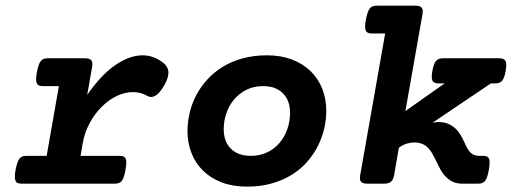

<svg xmlns="http://www.w3.org/2000/svg" viewBox="-20 -661 1842 691"><path d="M286.1 -451.2Q302.7 -451.2 308.6 -444.1Q314.5 -437 311.5 -420.4L293.9 -319.3Q342.3 -390.1 394 -426Q445.8 -461.9 493.2 -461.9Q533.7 -461.9 567.9 -434.6Q585 -420.9 586.2 -402.1Q587.4 -383.3 572.3 -356Q555.7 -326.2 540 -316.9Q524.4 -307.6 510.3 -315.9Q486.3 -329.6 458.5 -329.6Q429.2 -329.6 399.9 -315.4Q370.6 -301.3 345.5 -276.1Q320.3 -251 302 -216.6Q283.7 -182.1 276.9 -141.6L270 -100.1H410.2Q418.5 -100.1 423.8 -98.1Q429.2 -96.2 431.9 -90.6Q434.6 -85 434.6 -75.2Q434.6 -65.4 431.6 -49.8Q428.7 -34.2 425.5 -24.4Q422.4 -14.6 417.7 -9.3Q413.1 -3.9 407 -2Q400.9 0 392.6 0H58.6Q50.3 0 44.7 -2Q39.1 -3.9 36.4 -9.3Q33.7 -14.6 33.4 -24.4Q33.2 -34.2 36.1 -49.8Q39.1 -65.4 42.5 -75.2Q45.9 -85 50.5 -90.6Q55.2 -96.2 61.5 -98.1Q67.9 -100.1 76.2 -100.1H147.9L191.9 -351.1H134.8Q126.5 -351.1 121.1 -353Q115.7 -355 112.8 -360.4Q109.9 -365.7 109.9 -375.5Q109.9 -385.3 112.8 -400.9Q115.7 -416.5 119.1 -426.3Q122.6 -436 127.2 -441.7Q131.8 -447.3 137.9 -449.2Q144 -451.2 152.3 -451.2Z M868.2 10.7Q817.9 10.7 778.3 -4.4Q738.8 -19.5 711.2 -46.4Q683.6 -73.2 669.2 -109.9Q654.8 -146.5 654.8 -189.5Q654.8 -221.2 662.4 -253.9Q669.9 -286.6 685.5 -316.9Q701.2 -347.2 724.9 -373.5Q748.5 -399.9 780.3 -419.7Q812 -439.5 852.3 -450.7Q892.6 -461.9 941.4 -461.9Q991.2 -461.9 1030.8 -446.8Q1070.3 -431.6 1097.9 -404.8Q1125.5 -377.9 1139.9 -341.3Q1154.3 -304.7 1154.3 -261.7Q1154.3 -231 1147 -199Q1139.6 -167 1124.5 -136.7Q1109.4 -106.4 1086.2 -79.6Q1063 -52.7 1031.2 -32.7Q999.5 -12.7 958.7 -1Q918 10.7 868.2 10.7ZM926.8 -351.1Q893.1 -351.1 866.9 -337.9Q840.8 -324.7 822.5 -303Q804.2 -281.2 794.7 -253.4Q785.2 -225.6 785.2 -195.8Q785.2 -151.4 811 -125.7Q836.9 -100.1 882.8 -100.1Q916 -100.1 942.4 -113Q968.8 -126 986.8 -147.7Q1004.9 -169.4 1014.4 -197.3Q1023.9 -225.1 1023.9 -254.9Q1023.9 -299.3 998.3 -325.2Q972.7 -351.1 926.8 -351.1Z M1580.1 -360.8H1559.1Q1542.5 -360.8 1536.9 -369.6Q1531.2 -378.4 1536.1 -405.8Q1538.6 -419.4 1541.7 -428.2Q1544.9 -437 1549.6 -442.1Q1554.2 -447.3 1560.3 -449.2Q1566.4 -451.2 1574.7 -451.2H1776.9Q1793.5 -451.2 1799.1 -442.1Q1804.7 -433.1 1799.8 -405.8Q1797.4 -392.1 1794.2 -383.3Q1791 -374.5 1786.4 -369.6Q1781.7 -364.7 1775.6 -362.8Q1769.5 -360.8 1761.2 -360.8H1746.6L1536.6 -219.2Q1555.2 -223.1 1572.5 -220.9Q1589.8 -218.8 1605.5 -209Q1620.6 -199.2 1629.9 -186.5Q1639.2 -173.8 1645.8 -160.4Q1652.3 -147 1658 -134.5Q1663.6 -122.1 1671.9 -113.3Q1683.6 -100.1 1703.6 -100.1H1717.8Q1726.1 -100.1 1731.4 -98.1Q1736.8 -96.2 1739.5 -90.6Q1742.2 -85 1742.2 -75.2Q1742.2 -65.4 1739.3 -49.8Q1736.3 -34.2 1733.2 -24.4Q1730 -14.6 1725.3 -9.3Q1720.7 -3.9 1714.6 -2Q1708.5 0 1700.2 0H1643.1Q1627 0 1613 -5.4Q1599.1 -10.7 1586.4 -22.9Q1573.7 -35.2 1565.4 -50.5Q1557.1 -65.9 1549.8 -81.3Q1542.5 -96.7 1534.4 -110.6Q1526.4 -124.5 1514.2 -134.8Q1505.4 -141.6 1494.4 -145Q1483.4 -148.4 1471.7 -148.4Q1458.5 -148.4 1444.6 -144.3Q1430.7 -140.1 1418.9 -131.8L1415.5 -129.4L1398.4 -30.8Q1395.5 -14.2 1387.2 -7.1Q1378.9 0 1362.3 0H1301.8Q1285.2 0 1279.3 -7.1Q1273.4 -14.2 1276.4 -30.8L1366.2 -540.5H1318.8Q1310.5 -540.5 1305.2 -542.5Q1299.8 -544.4 1296.9 -549.8Q1293.9 -555.2 1293.9 -564.9Q1293.9 -574.7 1296.9 -590.3Q1299.8 -606 1303.2 -615.7Q1306.6 -625.5 1311.3 -631.1Q1315.9 -636.7 1322 -638.7Q1328.1 -640.6 1336.4 -640.6H1475.1Q1491.7 -640.6 1497.6 -633.5Q1503.4 -626.5 1500.5 -609.9L1439 -261.2Z"/></svg>

Font: Courier Prime
Style: Bold Italic
Weight: 700
Monospace: yes
Designer: Alan Dague-Greene
Foundry: Quote-Unquote Apps
Version: Version 1.202